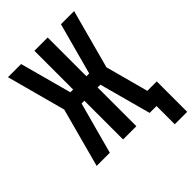

<svg xmlns="http://www.w3.org/2000/svg" viewBox="-250 -855 1125 1125"><g transform="rotate(-45 312.5 -292.0)"><path d="M522 151V0H465L378 -321H355V0H245V-321H222L135 0H26L125 -368L26 -735H135L222 -414H245V-735H355V-414H378L465 -735H574L475 -368L547 -101H625V151Z"/></g></svg>

Font: Iosevka Custom Extended
Style: Bold
Weight: 700
Width: 7
Monospace: yes
Designer: Belleve Invis
Foundry: Belleve Invis
Version: Version 11.2.4; ttfautohint (v1.8.4)